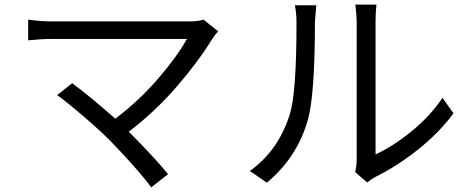

<svg xmlns="http://www.w3.org/2000/svg" viewBox="-20 -770 2040 835"><path d="M865.2 -684.6 928.7 -633.8Q915 -619.1 904.3 -602.5Q841.8 -501 748 -392.6Q654.3 -284.2 540 -197.3Q648.4 -88.9 710.9 -12.7L637.7 44.9Q582 -31.2 458 -159.2Q413.1 -204.1 340.8 -266.1Q268.6 -328.1 228.5 -356.4L293.9 -408.2Q373 -349.6 481.4 -253.9Q583 -330.1 666.5 -426.8Q750 -523.4 793 -600.6H205.1Q161.1 -600.6 102.5 -594.7V-684.6Q159.2 -676.8 205.1 -676.8H800.8Q843.8 -676.8 865.2 -684.6Z M1140.6 24.4 1066.4 -26.4Q1190.4 -114.3 1240.2 -272.5Q1269.5 -364.3 1269.5 -673.8Q1269.5 -709 1262.7 -747.1H1355.5Q1349.6 -676.8 1349.6 -674.8Q1349.6 -360.4 1319.3 -250Q1272.5 -85 1140.6 24.4ZM1577.1 23.4 1524.4 -21.5Q1531.2 -48.8 1531.2 -77.1V-675.8Q1531.2 -703.1 1525.4 -750H1617.2Q1613.3 -718.8 1613.3 -675.8V-98.6Q1688.5 -132.8 1769.5 -198.7Q1850.6 -264.6 1904.3 -344.7L1952.1 -277.3Q1890.6 -193.4 1797.9 -119.6Q1705.1 -45.9 1611.3 0Q1596.7 7.8 1577.1 23.4Z"/></svg>

Font: Gen Shin Gothic Regular
Style: Regular
Weight: 400
Designer: [Source Han Sans]
Ryoko NISHIZUKA  (kana & ideographs); Paul D. Hunt (Latin, Greek & Cyrillic); Wenlong ZHANG  (bopomofo
Version: Version 1.002.20150607